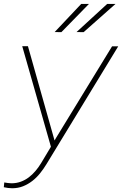

<svg xmlns="http://www.w3.org/2000/svg" viewBox="-36 -770 643 1003"><path d="M249 -36.1 257.8 -51.3 549.3 -527.8H581.5L206.5 87.9Q191.4 112.8 173.1 135.5Q154.8 158.2 132.8 175.3Q110.8 192.4 84.7 202.9Q58.6 213.4 27.3 213.4Q16.1 213.4 5.6 211.9Q-4.9 210.4 -16.1 208L-13.7 183.1Q-4.4 184.6 4.9 186Q14.2 187.5 23.9 187.5Q49.8 187.5 72.5 179.2Q95.2 170.9 114.3 156.5Q133.3 142.1 149.4 123Q165.5 104 178.2 83L230 -3.4L80.1 -528.8H109.9ZM523.9 -749.5H567.4L400.9 -602.1L363.8 -602.5ZM388.2 -749.5H428.7L284.7 -602.1L249.5 -602.5Z"/></svg>

Font: Roboto Mono Thin
Style: Italic
Weight: 250
Designer: Google
Version: Version 2.000985; 2015; ttfautohint (v1.3)